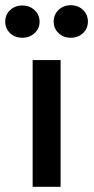

<svg xmlns="http://www.w3.org/2000/svg" viewBox="-21 -715 361 735"><path d="M104 0V-485H211V0ZM249.5 -570.5Q222 -570.5 203.2 -588.2Q184.5 -606 184.5 -632.5Q184.5 -659 203.2 -677Q222 -695 249.5 -695Q278 -695 296.8 -677Q315.5 -659 315.5 -632.5Q315.5 -606 296.8 -588.2Q278 -570.5 249.5 -570.5ZM64.5 -570.5Q36 -570.5 17.5 -588.2Q-1 -606 -1 -631.5Q-1 -658.5 17.5 -676.2Q36 -694 64.5 -694Q92.5 -694 111.5 -676.2Q130.5 -658.5 130.5 -631.5Q130.5 -606 111.5 -588.2Q92.5 -570.5 64.5 -570.5Z"/></svg>

Font: Karla SemiBold
Style: Regular
Weight: 600
Designer: Jonathan Pinhorn
Version: Version 2.004; ttfautohint (v1.8.4.7-5d5b);gftools[0.9.33]